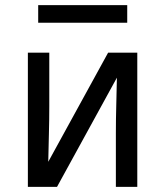

<svg xmlns="http://www.w3.org/2000/svg" viewBox="-20 -724 640 744"><path d="M88 0V-520H171V-312Q171 -258 169.5 -204.5Q168 -151 167 -97L399 -520H512V0H429V-208Q429 -262 430.5 -315.5Q432 -369 433 -423L201 0ZM128 -636V-704H473V-636Z"/></svg>

Font: R Plex Mono
Style: Regular
Weight: 400
Monospace: yes
Designer: Belleve Invis
Foundry: Belleve Invis
Version: Version 31.8.0